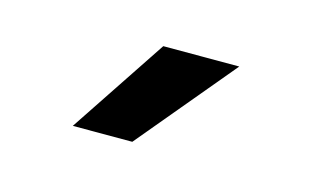

<svg xmlns="http://www.w3.org/2000/svg" viewBox="-41 -879 603 371"><g transform="rotate(15 261.0 -693.0)"><path d="M120 -596 249 -790H401L239 -596Z"/></g></svg>

Font: Georama Extended SemiBold
Style: Regular
Weight: 600
Width: 7
Designer: Jean-Baptiste Levee
Foundry: Production Type
Version: Version 1.000